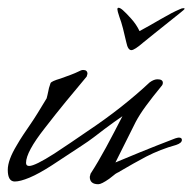

<svg xmlns="http://www.w3.org/2000/svg" viewBox="-20 -472 495 494"><path d="M233 2Q211 2 211 -17L213 -25Q233 -56 253 -93Q273 -130 295 -173Q285 -166 273.5 -158Q262 -150 249 -140Q236 -130 221.5 -119Q207 -108 190 -97L114 -47Q80 -25 56 -15Q32 -5 18 -5Q0 -5 0 -35Q0 -60 23 -98Q31 -112 40 -125.5Q49 -139 58 -152Q67 -165 77.5 -182Q88 -199 100 -219Q101 -223 102 -227Q103 -231 104 -236Q105 -244 110 -258Q112 -263 136 -270Q150 -275 162 -279.5Q174 -284 182 -288Q189 -292 194 -292Q205 -292 205 -282Q205 -281 203 -275Q176 -243 149 -210Q122 -177 95 -142Q47 -81 47 -53Q47 -45 55 -45Q70 -45 120 -77Q141 -91 162 -105Q183 -119 203 -133Q251 -165 291.5 -197Q332 -229 365 -260Q376 -268 385 -268Q399 -268 399 -259Q399 -254 395 -250Q372 -222 355.5 -199.5Q339 -177 329 -158L277 -54Q303 -65 341 -80.5Q379 -96 431 -116Q434 -117 436.5 -117.5Q439 -118 440 -118Q448 -118 448 -112Q448 -104 433 -99Q393 -88 356 -69Q339 -60 323 -51Q307 -42 290 -32Q289 -31 287 -30Q285 -29 281 -27Q277 -25 272.5 -21Q268 -17 261 -12Q241 2 233 2ZM452 -451Q455 -451 455 -449Q455 -448 442.5 -438Q430 -428 412.5 -414Q395 -400 377.5 -386Q360 -372 349 -363Q326 -343 318 -343Q309 -343 305 -363Q301 -381 296.5 -398.5Q292 -416 287 -429Q282 -444 282 -448Q282 -452 285 -452Q289 -452 296 -446Q304 -439 317.5 -424Q331 -409 339 -392Q365 -406 394 -423Q423 -440 442 -448Q448 -451 452 -451Z"/></svg>

Font: Whisper
Style: Regular
Weight: 400
Designer: Robert E. Leuschke
Foundry: Robert E. Leuschke
Version: Version 1.010; ttfautohint (v1.8.4.7-5d5b)